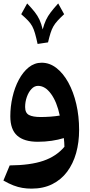

<svg xmlns="http://www.w3.org/2000/svg" viewBox="-20 -824 530 1128"><path d="M262.2 -575Q269.8 -607.2 276.7 -629.2Q283.5 -651.2 293.1 -668.2Q302.7 -685.2 317.9 -701.9Q333.1 -718.6 356.8 -740.5L321.9 -803.8Q295.1 -774.2 278.1 -751.9Q261.2 -729.7 250.3 -706.7Q239.5 -683.7 230.8 -651.1Q222.9 -684.7 212 -708.2Q201.1 -731.6 184 -753.4Q166.9 -775.2 139.6 -803.8L104.7 -740.5Q129 -719.5 144.3 -703.5Q159.6 -687.6 169.1 -670.2Q178.5 -652.9 185.6 -628.3Q192.7 -603.7 200.9 -565.8ZM331.1 -145Q305.2 -140.8 275.5 -138.6Q245.7 -136.5 218.9 -136.5Q173.2 -136.5 150.4 -148.4Q127.6 -160.3 127.6 -195.5Q127.6 -225.9 137.7 -254.4Q147.7 -282.9 164.9 -301.3Q182.1 -319.6 203.5 -319.6Q245.6 -319.6 279.9 -272.3Q314.3 -225 331.1 -145ZM165.1 284.2Q234.5 284.2 286.9 258Q339.2 231.9 374.4 185Q409.5 138.1 427.2 75.3Q444.8 12.4 444.8 -61Q444.8 -141.5 428.2 -212.8Q411.6 -284.2 381.6 -338.8Q351.6 -393.4 311.6 -424.5Q271.5 -455.6 224.7 -455.6Q182.7 -455.6 148.7 -428.3Q114.8 -400.9 90.6 -355.4Q66.3 -310 53.5 -254Q40.6 -197.9 40.6 -140.6Q40.6 -63 81.1 -27.1Q121.7 8.9 201.7 8.9Q244.7 8.9 283.5 3.1Q322.4 -2.6 355 -12.8Q356.6 1 357.4 12.9Q358.3 24.9 358.5 38.3Q310.9 94.6 234.6 120.7Q158.4 146.8 37 147.8L0 236.7Q32 254.9 58.9 265.3Q85.9 275.7 111.7 279.9Q137.5 284.2 165.1 284.2Z"/></svg>

Font: Pinar-VF
Style: Regular
Weight: 300
Designer: Amin Abedi
Version: Version 3.0